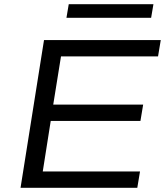

<svg xmlns="http://www.w3.org/2000/svg" viewBox="-20 -896 787 916"><path d="M78 0 190 -705H747L734 -627H271L234 -397H663L650 -319H222L184 -78H648L635 0ZM297 -811 308 -876H712L701 -811Z"/></svg>

Font: Nunito Sans 10pt Expanded
Style: Italic
Weight: 400
Width: 7
Italic angle: -9°
Designer: Vernon Adams
Foundry: Vernon Adams
Version: Version 3.101;gftools[0.9.27]